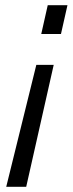

<svg xmlns="http://www.w3.org/2000/svg" viewBox="-20 -520 280 740"><path d="M187 -270 81 200H4L120 -270ZM240 -500 215 -389H139L164 -500Z"/></svg>

Font: Titillium Web
Style: Italic
Weight: 400
Italic angle: -13°
Version: Version 1.002;PS 57.000;hotconv 1.0.70;makeotf.lib2.5.55311